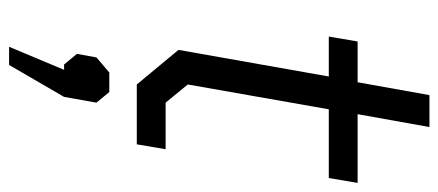

<svg xmlns="http://www.w3.org/2000/svg" viewBox="-298 -402 988 433"><g transform="rotate(90 196.5 -186.0)"><path d="M93 -94 153 -433H63L74 -498H166L195 -660H267L238 -498H393L382 -433H227L171 -115L212 -65H317L306 0H171ZM138 164H126L102 135L110 91L144 62H188L212 91L199 164L127 288H86Z"/></g></svg>

Font: Chakra Petch
Style: Italic
Weight: 400
Italic angle: -10°
Designer: Katatrad Aksorn Co.,Ltd.
Foundry: Cadson Demak Co.,Ltd.
Version: Version 1.000; ttfautohint (v1.6)